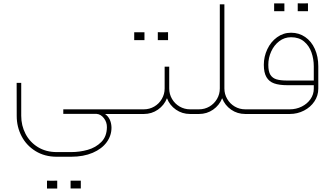

<svg xmlns="http://www.w3.org/2000/svg" viewBox="-20 -675 1984 1137"><path d="M731.6 -27.6H354.8V-0.5H552.4Q577.2 1.4 595.4 25Q613.5 48.7 613.1 78.1Q612.6 133.3 579.7 166.1Q546.9 199 499.3 212.3Q451.7 225.6 401.2 225.6H316.2Q252.3 225.6 204.5 196.2Q156.7 166.8 131.2 117.6Q105.7 68.5 105.7 10.6V-184.3H78.6L79 11.9Q79 76.7 108 131.9Q136.9 187 190.9 220.1Q244.9 253.2 316.2 253.2H401.2Q474.3 253.2 529 229.8Q583.6 206.3 612.4 166.4Q641.1 126.4 640.2 78.1Q637.9 25.3 602 0H731.6ZM318.9 441.6Q318.9 427.4 318.9 418.2Q318.9 408.5 318.9 394.8Q304.7 395.2 296 395.2Q287.2 395.2 277.6 395.2Q270.2 394.8 258.3 394.8Q258.3 408.5 258.3 418.2Q258.3 427.4 258.3 441.6Q258.3 441.6 279 441.6Q279 441.6 286.8 441.6Q286.8 441.6 299.2 441.6Q299.2 441.6 318.9 441.6ZM458.6 441.2Q458.6 426.9 458.6 417.7Q458.6 408.5 458.6 394.8Q444.4 394.8 435.7 394.8Q426.9 394.8 417.3 394.8Q409.9 394.8 398 394.8Q398 408.5 398 417.7Q398 426.9 398 441.2Q398 441.2 409.2 441.2Q420.5 441.2 438.9 441.2Q438.9 441.2 458.6 441.2Z M731.6 0H831.8Q878.2 0 915.2 -25.7Q952.2 -51.5 968.8 -93.3Q984.8 -51.5 1021.8 -25.7Q1058.8 0 1105.7 0H1120.4V-27.6H1105.7Q1072.2 -27.6 1043.7 -44.1Q1015.2 -60.7 998.6 -89.2Q982.1 -117.6 982.1 -151.2V-280.3H955V-151.2Q955 -117.6 938.4 -89.2Q921.9 -60.7 893.6 -44.1Q865.3 -27.6 831.8 -27.6H731.6Q714.2 -26.2 707.3 -20Q700.4 -13.8 707.3 -7.6Q714.2 -1.4 731.6 0ZM835.5 -437.5Q835.5 -451.7 835.5 -460.9Q835.5 -470.1 835.5 -483.9Q821.2 -483.9 812.5 -483.9Q803.8 -483.9 794.1 -483.9Q786.8 -483.9 774.8 -483.9Q774.8 -470.1 774.8 -460.9Q774.8 -451.7 774.8 -437.5Q774.8 -437.5 786.1 -437.5Q797.3 -437.5 815.7 -437.5Q815.7 -437.5 835.5 -437.5ZM975.2 -437.5Q975.2 -451.7 975.2 -460.9Q975.2 -470.6 975.2 -484.4Q960.9 -483.9 952.2 -483.9Q943.5 -483.9 933.8 -483.9Q926.5 -484.4 914.5 -484.4Q914.5 -470.6 914.5 -460.9Q914.5 -451.7 914.5 -437.5Q914.5 -437.5 925.8 -437.5Q937 -437.5 955.4 -437.5Q955.4 -437.5 975.2 -437.5Z M1120.4 0H1158.5Q1205 0 1242 -25.7Q1279 -51.5 1295.5 -93.3Q1311.6 -51.5 1348.6 -25.7Q1385.6 0 1432.4 0H1447.2V-27.6H1432.4Q1398.4 -27.6 1370.2 -44.1Q1341.9 -60.7 1325.4 -89.2Q1308.8 -117.6 1308.8 -151.2V-649.4H1281.7V-151.2Q1281.7 -117.6 1265.2 -89.2Q1248.6 -60.7 1220.4 -44.1Q1192.1 -27.6 1158.5 -27.6H1120.4Q1102.9 -26.2 1096 -20Q1089.2 -13.8 1096 -7.6Q1102.9 -1.4 1120.4 0Z M1680.6 -198.1Q1640.6 -198.1 1617.2 -205.2Q1593.8 -212.3 1581.3 -231.8Q1568.9 -251.4 1568.9 -291.4Q1568.9 -332.3 1585.9 -369.9Q1602.9 -407.6 1633.7 -431.1Q1664.5 -454.5 1703.6 -454.5Q1750.5 -454.5 1780.6 -429.2Q1810.7 -404 1824.4 -364.9Q1838.2 -325.8 1838.2 -282.2V-198.1ZM1447.2 0H1695.8Q1741.3 0 1780.3 -20.2Q1819.4 -40.4 1842.1 -74.7Q1864.9 -108.9 1864.9 -149.8V-282.2Q1864.9 -340.1 1844.4 -385.3Q1824 -430.6 1787.2 -455.9Q1750.5 -481.2 1703.6 -481.2Q1657.6 -481.2 1620.6 -454.3Q1583.6 -427.4 1563 -383.5Q1542.3 -339.6 1542.3 -291.4Q1542.3 -244.9 1557.9 -218.3Q1573.5 -191.6 1603.6 -181.1Q1633.7 -170.5 1680.6 -170.5H1838.2V-149.8Q1838.2 -116.3 1818.9 -88.2Q1799.6 -60.2 1766.8 -43.9Q1733.9 -27.6 1695.8 -27.6H1447.2Q1429.7 -26.2 1422.8 -20Q1415.9 -13.8 1422.8 -7.6Q1429.7 -1.4 1447.2 0ZM1664.1 -608.5Q1664.1 -622.7 1664.1 -631.9Q1664.1 -641.1 1664.1 -654.9Q1649.8 -654.9 1641.1 -654.9Q1632.4 -654.9 1622.7 -654.9Q1615.3 -654.9 1603.4 -654.9Q1603.4 -641.1 1603.4 -631.9Q1603.4 -622.7 1603.4 -608.5Q1603.4 -608.5 1614.7 -608.5Q1625.9 -608.5 1644.3 -608.5Q1644.3 -608.5 1664.1 -608.5ZM1803.8 -608.5Q1803.8 -622.7 1803.8 -631.9Q1803.8 -641.5 1803.8 -655.3Q1789.5 -654.9 1780.8 -654.9Q1772.1 -654.9 1762.4 -654.9Q1755.1 -655.3 1743.1 -655.3Q1743.1 -641.5 1743.1 -631.9Q1743.1 -622.7 1743.1 -608.5Q1743.1 -608.5 1754.4 -608.5Q1765.6 -608.5 1784 -608.5Q1784 -608.5 1803.8 -608.5Z"/></svg>

Font: Arad-FD-VF Thin
Style: Regular
Weight: 100
Designer: Mohammad Darvishi
Version: Version 1.010;September 21, 2024;FontCreator 15.0.0.2992 64-